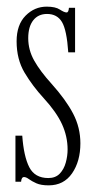

<svg xmlns="http://www.w3.org/2000/svg" viewBox="-20 -547 287 578"><path d="M126.5 11Q103.5 11 89.5 4.8Q75.5 -1.5 67 -7.8Q58.5 -14 52.5 -14Q44.5 -14 43.5 0H26.5V-138.5H47Q51.5 -76 68.2 -43.5Q85 -11 125.5 -11Q147 -11 159.8 -24.2Q172.5 -37.5 178 -57.5Q183.5 -77.5 183.5 -97Q183.5 -136 166.8 -172.8Q150 -209.5 112 -251Q78 -288 54 -328.2Q30 -368.5 30 -422.5Q30 -472.5 57 -499.8Q84 -527 120.5 -527Q147 -527 160.2 -518.2Q173.5 -509.5 180.5 -509.5Q186.5 -509.5 187.5 -523.5H206V-389.5H185.5Q181 -456.5 166.5 -480.8Q152 -505 121.5 -505Q95 -505 80 -485.8Q65 -466.5 65 -432Q65 -396.5 83 -364.5Q101 -332.5 135 -295Q178.5 -246.5 200.2 -204.8Q222 -163 222 -115.5Q222 -61.5 197 -25.2Q172 11 126.5 11Z"/></svg>

Font: Imbue 50pt ExtraLight
Style: Regular
Weight: 200
Designer: Tyler Finck
Foundry: Etcetera Type Company
Version: Version 1.102; ttfautohint (v1.8.3)